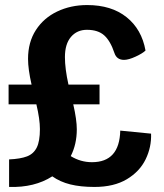

<svg xmlns="http://www.w3.org/2000/svg" viewBox="-20 -730 649 760"><path d="M354 10Q299 10 258.5 0Q218 -10 187 -32Q117 13 16 10V-99Q61 -101 87 -111Q113 -121 125.5 -146Q138 -171 138 -219Q138 -258 124 -317H14V-395H105Q91 -456 91 -497Q91 -563 122 -611Q153 -659 206.5 -684.5Q260 -710 325 -710Q421 -710 481 -662Q541 -614 556 -530Q545 -519 517 -506Q489 -493 471 -493Q442 -493 433 -520Q417 -568 392.5 -590Q368 -612 324 -612Q285 -612 261 -584Q237 -556 237 -504Q237 -458 251 -395H374V-317H270Q284 -256 284 -218Q284 -159 260 -112Q299 -88 344 -88Q453 -88 456 -213L578 -201Q580 -148 556.5 -99.5Q533 -51 482 -20.5Q431 10 354 10Z"/></svg>

Font: Krub
Style: Bold
Weight: 700
Version: Version 1.000; ttfautohint (v1.6)